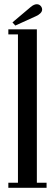

<svg xmlns="http://www.w3.org/2000/svg" viewBox="-20 -889 260 909"><path d="M19.5 0V-24H65V-726H19.5V-750H154.5V-24H200.5V0ZM52.5 -768 39 -783 125.5 -856Q141 -869 154.5 -869Q168.5 -869 176.5 -855.5Q179.5 -850 179.5 -844Q179.5 -834.5 171.2 -826.2Q163 -818 150.5 -812.5Z"/></svg>

Font: Imbue 50pt Medium
Style: Regular
Weight: 500
Designer: Tyler Finck
Foundry: Etcetera Type Company
Version: Version 1.102; ttfautohint (v1.8.3)